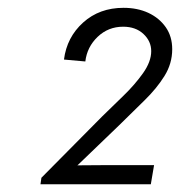

<svg xmlns="http://www.w3.org/2000/svg" viewBox="-20 -915 460 491"><path d="M83.5 -443.8 85.9 -460.4 241.2 -617.2Q266.1 -641.6 295.4 -669.9Q324.7 -698.2 345.7 -727.8Q366.7 -757.3 366.7 -784.2Q366.7 -809.6 346.9 -828.1Q327.1 -846.7 294.9 -846.7Q256.8 -846.7 229.7 -820.8Q202.6 -794.9 198.2 -757.8L143.6 -762.7Q150.9 -819.8 192.6 -857.4Q234.4 -895 295.9 -895Q331.5 -895 359.4 -882.1Q387.2 -869.1 403.8 -845.5Q420.4 -821.8 420.4 -789.1Q420.4 -752.4 400.6 -720.7Q380.9 -689 349.9 -658.7Q318.8 -628.4 284.7 -594.7L179.2 -493.2L177.7 -492.2L248 -492.7H374L365.7 -443.8Z"/></svg>

Font: Reddit Sans Light
Style: Italic
Weight: 300
Italic angle: -11.25°
Designer: Stephen Hutchings
Version: Version 1.013